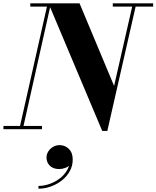

<svg xmlns="http://www.w3.org/2000/svg" viewBox="-58 -770 932 1144"><path d="M551 10 231 -750H416L621.8 -258L734 -750H754.5L581.5 10ZM-37.5 0V-19.5H192.2V0ZM57 0 221.7 -730.5H122.5V-750H245.7L77.7 0ZM614 -730.5V-750H854.5V-730.5ZM171.2 354.3V337.8Q203.7 337.8 237.1 326.1Q270.5 314.5 298.5 293Q326.5 271.5 343.1 241.8Q359.8 212 358.5 175.8H374.3Q374.3 196 361.9 209.8Q349.5 223.5 331.1 230.4Q312.8 237.3 295 237.3Q258.7 237.3 238.9 217.3Q219 197.3 219 168.3Q219 149.3 229.6 132.5Q240.2 115.8 258 105.2Q275.8 94.7 296.8 94.7Q329.3 94.7 352.3 117.3Q375.3 139.8 375.3 180.3Q375.3 218.5 357.5 250.3Q339.8 282 310 305.4Q280.3 328.8 244.1 341.5Q208 354.3 171.2 354.3Z"/></svg>

Font: Bodoni Moda
Style: Italic
Weight: 400
Italic angle: -13°
Designer: Owen Earl
Foundry: indestructible type
Version: Version 2.005